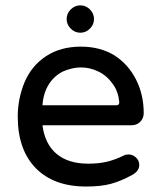

<svg xmlns="http://www.w3.org/2000/svg" viewBox="-20 -682 593 713"><path d="M227.5 -611.3Q227.5 -631.8 242.7 -647Q257.8 -662.1 278.3 -662.1Q298.8 -662.1 314 -647Q329.1 -631.8 329.1 -611.3Q329.1 -590.8 314 -575.7Q298.8 -560.5 278.3 -560.5Q257.8 -560.5 242.7 -575.7Q227.5 -590.8 227.5 -611.3ZM45.9 -249Q45.9 -315.4 71.3 -377Q97.7 -438.5 151.4 -473.6Q205.1 -508.8 280.3 -508.8Q352.5 -508.8 406.2 -475.6Q457 -442.4 485.4 -386.2Q513.7 -330.1 513.7 -261.7Q513.7 -243.2 501 -230Q488.3 -216.8 467.8 -216.8H137.7Q146.5 -147.5 189.9 -110.8Q233.4 -74.2 307.6 -74.2Q346.7 -74.2 377.4 -81.5Q408.2 -88.9 439.5 -104.5Q446.3 -108.4 457 -108.4Q472.7 -108.4 484.9 -97.2Q497.1 -85.9 497.1 -69.3Q497.1 -46.9 470.7 -32.2Q429.7 -9.8 392.6 0.5Q355.5 10.7 299.8 10.7Q179.7 10.7 112.8 -57.6Q45.9 -126 45.9 -249ZM422.9 -303.7Q418.9 -342.8 399.4 -369.1Q377.9 -400.4 346.2 -416Q314.5 -431.6 280.3 -431.6Q249 -431.6 214.8 -417Q180.7 -400.4 160.6 -367.7Q140.6 -335 137.7 -291H411.1Q423.8 -291 422.9 -303.7Z"/></svg>

Font: YuPearl-Regular
Style: Regular
Weight: 400
Designer: Max Yao
Foundry: Max-Everyday
Version: Version 1.011; ttfautohint (v1.8.3)